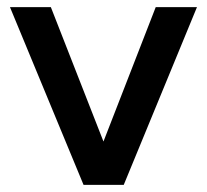

<svg xmlns="http://www.w3.org/2000/svg" viewBox="-20 -520 582 540"><path d="M215 0 8 -500H123L271 -122L418 -500H534L328 0Z"/></svg>

Font: Figtree SemiBold
Style: Regular
Weight: 600
Designer: Erik Kennedy
Foundry: Erik Kennedy
Version: Version 2.001; ttfautohint (v1.8.4.7-5d5b);gftools[0.9.27]